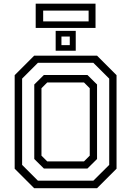

<svg xmlns="http://www.w3.org/2000/svg" viewBox="-20 -994 693 1014"><path d="M160.5 0 57.5 -103V-597L160.5 -700H492.5L595.5 -597V-103L492.5 0ZM229.5 -141.5H423.5L454 -172V-528L423.5 -558.5H229.5L199 -528V-172ZM180.2 -39.8H473L556.8 -123.2V-578.8L473 -662.2H180.2L96.8 -578.8V-123.2ZM211.8 -104 161 -154.2V-547.8L211.8 -598H441.8L492.5 -547.8V-154.2L441.8 -104ZM274 -726V-831H380V-726ZM304.5 -755.5H348.5V-801H304.5ZM168.5 -846.5V-974.5H484.5V-846.5ZM208 -881H448V-938H208Z"/></svg>

Font: Tourney Thin
Style: Regular
Weight: 100
Designer: Tyler Finck
Foundry: Etcetera Type Co
Version: Version 1.015